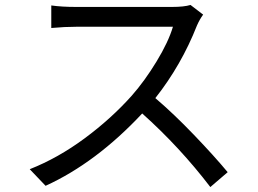

<svg xmlns="http://www.w3.org/2000/svg" viewBox="-20 -728 1040 775"><path d="M800 -669Q786 -650 775 -625Q712 -465 607 -332Q681 -269 763 -183.5Q845 -98 899 -33L829 27Q706 -134 554 -270Q368 -71 164 22L100 -45Q214 -90 321.5 -169.5Q429 -249 512 -342Q564 -401 612 -480Q660 -559 678 -620H288Q242 -620 187 -615V-706Q229 -700 288 -700H674Q723 -700 749 -708Z"/></svg>

Font: Swei Fan Sans CJK TC
Style: Regular
Weight: 400
Version: Version 2.130